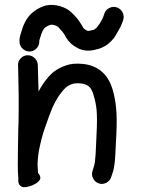

<svg xmlns="http://www.w3.org/2000/svg" viewBox="-20 -726 579 787"><path d="M98.5 -515C109.5 -514.3 119.2 -517.8 127.5 -525.5C135.8 -533.2 140.3 -542.3 141 -553V-560C142.3 -565.3 145.3 -574.7 150 -588C154.7 -600.7 160 -609.3 166 -614C174 -619.3 180.7 -622.6 186 -624C190.7 -625.3 196.3 -625 203 -623C209.7 -621 214.7 -618.7 218 -616L236 -596C241.3 -589.3 246.3 -581.3 251 -572C261.7 -554 277.3 -539.7 298 -529C319.3 -518.3 341.7 -515.7 365 -521C381 -524.3 392.7 -528 400 -532C406.7 -534.7 414 -539 422 -545C430.7 -551.7 439 -560 447 -570C453 -578.7 459 -588.7 465 -600C472.3 -612 477.7 -623 481 -633L485 -644C488.3 -654.7 487.5 -665 482.5 -675C477.5 -685 469.8 -691.8 459.5 -695.5C449.2 -699.2 438.8 -698.5 428.5 -693.5C418.2 -688.5 411.3 -681 408 -671L404 -659C402 -653.7 399 -647.3 395 -640C390.3 -631.3 385.7 -624.3 381 -619C378.3 -615 375.7 -612 373 -610C369.7 -607.3 367 -605.3 365 -604C361.7 -603.3 355.7 -602 347 -600C342.3 -598.7 338 -599.3 334 -602C328.7 -604.7 324.7 -607.7 322 -611C314.7 -624.3 307 -636.3 299 -647C291 -657 282.3 -666.3 273 -675C260.3 -687 244.3 -695.7 225 -701C206.3 -706.3 188 -707.3 170 -704C152.7 -700 135.7 -691.7 119 -679C99.7 -665 84.7 -644 74 -616C65.3 -591.3 60.7 -574.3 60 -565V-558C59.3 -546.7 62.8 -536.8 70.5 -528.5C78.2 -520.2 87.5 -515.7 98.5 -515ZM134 -53C134.7 -79 138 -104.7 144 -130C148 -148.7 152.7 -166.7 158 -184C161.3 -192.7 164.3 -201.3 167 -210C176.3 -237.3 185.3 -261.7 194 -283C202.7 -302.3 212.7 -320.3 224 -337C234.7 -351.7 243.7 -362 251 -368C258.3 -374 267 -378.7 277 -382C285 -384.7 296.7 -385.3 312 -384C324.7 -382.7 335.3 -378.7 344 -372C352 -365.3 358.3 -354 363 -338C369.7 -316.7 374 -295.3 376 -274C378 -252 378 -221 376 -181C374 -140.3 372.7 -111.7 372 -95C370.7 -79 369.7 -68 369 -62C368.3 -56.7 367.3 -51.7 366 -47C364 -40.3 362.3 -35 361 -31L359 -24C355.7 -14 356.7 -4 362 6C367.3 16 375.2 22.7 385.5 26C395.8 29.3 406 28.3 416 23C426 17.7 432.7 9.7 436 -1L438 -7C440 -12.3 442 -18.3 444 -25C446 -33 447.7 -41.7 449 -51C450.3 -59 451.5 -71.7 452.5 -89C453.5 -106.3 455 -136 457 -178C459 -221.3 458.7 -255.7 456 -281C454 -307.7 449 -334.3 441 -361C431 -393.7 415.3 -418.3 394 -435C373.3 -451.7 348.3 -461.3 319 -464C292.3 -466.7 269.7 -464.7 251 -458C233 -452 216.7 -443.7 202 -433C187.3 -421.7 172.3 -405 157 -383C150.3 -373 144 -362.3 138 -351C137.3 -376.3 136.7 -399.7 136 -421L135 -460C134.3 -471.3 129.8 -480.8 121.5 -488.5C113.2 -496.2 103.5 -499.8 92.5 -499.5C81.5 -499.2 72.2 -494.8 64.5 -486.5C56.8 -478.2 53.3 -468.3 54 -457L55 -419C55.7 -393 56.2 -365 56.5 -335C56.8 -305 56.7 -268 56 -224C55.3 -216.7 55 -209 55 -201C54.3 -167 53.8 -137 53.5 -111C53.2 -85 53 -65.7 53 -53C53 -26.3 53.7 -8.3 55 1V16C55 26 59.2 33.5 67.5 38.5C75.8 43.5 90.7 42 112 34C122.7 29.3 130.7 24.5 136 19.5C141.3 14.5 144.3 10 145 6C145.7 2 145.2 -1.8 143.5 -5.5C141.8 -9.2 140.5 -11.7 139.5 -13C138.5 -14.3 137.3 -15.3 136 -16C135.3 -27.3 134.7 -38.3 134 -49Z"/></svg>

Font: Ruji's Handwriting Font v.2.0
Style: Medium
Weight: 500
Version: Version 2.0